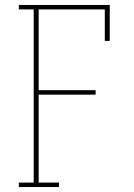

<svg xmlns="http://www.w3.org/2000/svg" viewBox="-20 -755 540 775"><path d="M56 0V-18H116V-717H56V-735H423V-590H403V-717H136V-391H366V-373H136V-18H218V0Z"/></svg>

Font: Iosevka Curly Slab Thin
Style: Regular
Weight: 100
Monospace: yes
Designer: Belleve Invis
Foundry: Belleve Invis
Version: Version 22.1.2; ttfautohint (v1.8.4)